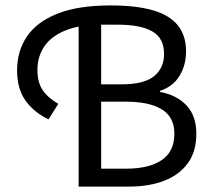

<svg xmlns="http://www.w3.org/2000/svg" viewBox="-20 -688 784 708"><path d="M270 0V-627H353V-377H428Q511 -377 548 -407Q585 -437 585 -489Q585 -547 542 -572Q499 -597 414 -597H354Q272 -597 219.5 -575Q167 -553 142.5 -515.5Q118 -478 118 -431Q118 -384 137.5 -355.5Q157 -327 195 -305L159 -248Q106 -273 74.5 -316.5Q43 -360 43 -429Q43 -499 79 -553Q115 -607 191.5 -637.5Q268 -668 388 -668Q481 -668 542.5 -650.5Q604 -633 635 -595.5Q666 -558 666 -499Q666 -447 641.5 -407.5Q617 -368 570 -353V-349Q631 -338 667.5 -299.5Q704 -261 704 -195Q704 -129 672.5 -86Q641 -43 585.5 -21.5Q530 0 457 0ZM353 -66H445Q529 -66 576 -97.5Q623 -129 623 -195Q623 -256 577 -284.5Q531 -313 445 -313H353Z"/></svg>

Font: Source Sans 3
Style: Regular
Weight: 400
Designer: Paul D. Hunt
Foundry: Adobe
Version: Version 3.046;hotconv 1.0.118;makeotfexe 2.5.65603